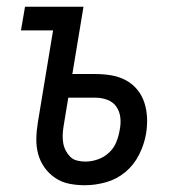

<svg xmlns="http://www.w3.org/2000/svg" viewBox="-20 -540 540 568"><path d="M231 8Q207 8 184.5 3.5Q162 -1 143.5 -13.5Q125 -26 112 -44Q99 -62 93 -84Q87 -106 87.5 -130Q88 -154 92 -178L137 -450H42L54 -520H227L194 -321H263Q287 -321 310 -317Q333 -313 352.5 -302.5Q372 -292 386 -275Q400 -258 407 -236.5Q414 -215 415 -191.5Q416 -168 412 -144Q407 -114 392 -83.5Q377 -53 351.5 -31.5Q326 -10 294 -1Q262 8 231 8ZM233 -62Q251 -62 269.5 -68.5Q288 -75 302.5 -88.5Q317 -102 324 -119.5Q331 -137 334 -155Q338 -174 336 -192Q334 -210 324.5 -224Q315 -238 298 -244.5Q281 -251 263 -251H182L168 -166Q166 -154 165.5 -141.5Q165 -129 167 -117Q169 -105 174.5 -94.5Q180 -84 188 -76Q196 -68 208 -65Q220 -62 233 -62Z"/></svg>

Font: Iosevka Curly
Style: Italic
Weight: 400
Italic angle: -9°
Monospace: yes
Designer: Belleve Invis
Foundry: Belleve Invis
Version: Version 22.1.2; ttfautohint (v1.8.4)